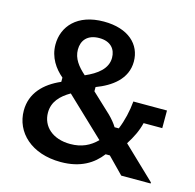

<svg xmlns="http://www.w3.org/2000/svg" viewBox="-100 -763 894 878"><g transform="rotate(15 347.5 -324.0)"><path d="M260.8 11.7C355 11.7 412.5 -25.8 450.8 -75.8H470.8L545 0H684.2V-5L532.5 -150C555 -185 572.5 -220 581.7 -258.3H670V-341.7H510.8C506.7 -295.8 495.8 -248.3 478.3 -205.8H458.3C448.3 -222.5 434.2 -239.2 418.3 -255L326.7 -340.8V-360.8C397.5 -387.5 465.8 -435 465.8 -518.3C465.8 -599.2 403.3 -660 286.7 -660C160.8 -660 99.2 -586.7 99.2 -501.7C99.2 -440 132.5 -394.2 169.2 -363.3V-343.3C92.5 -310 37.5 -255 37.5 -172.5C37.5 -70 121.7 11.7 260.8 11.7ZM265 -400C230 -430.8 204.2 -463.3 204.2 -505.8C204.2 -548.3 229.2 -581.7 285.8 -581.7C340 -581.7 365 -550 365 -509.2C365 -457.5 320.8 -424.2 265 -400ZM281.7 -79.2C198.3 -79.2 146.7 -126.7 146.7 -191.7C146.7 -243.3 179.2 -276.7 225 -303.3L406.7 -130.8C374.2 -98.3 335.8 -79.2 281.7 -79.2Z"/></g></svg>

Font: Familjen Grotesk Medium
Style: Regular
Weight: 500
Designer: Anders Wikstroem, Jonas Baeckman, Matilda Gysing, Kristian Moeller
Foundry: Familjen STHLM AB
Version: Version 2.000